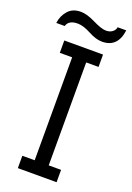

<svg xmlns="http://www.w3.org/2000/svg" viewBox="-173 -905 663 964"><g transform="rotate(20 158.5 -423.0)"><path d="M234 -741Q202 -741 161 -763Q120 -785 90 -785Q42 -785 32 -751H-13Q-8 -790 16.5 -818Q41 -846 85 -846Q117 -846 163.5 -823Q210 -800 234 -800Q255 -800 268.5 -810.5Q282 -821 284 -836H330Q318 -741 234 -741ZM55 0V-66H121V-616H55V-682H262V-616H196V-66H262V0Z"/></g></svg>

Font: Didact Gothic
Style: Regular
Weight: 400
Designer: Daniel Johnson
Foundry: Daniel Johnson
Version: Version 2.101;PS 002.101;hotconv 1.0.88;makeotf.lib2.5.64775